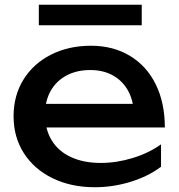

<svg xmlns="http://www.w3.org/2000/svg" viewBox="-20 -772 750 806"><path d="M37 -284Q37 -371 78.5 -438Q120 -505 194 -542.5Q268 -580 362 -580Q455 -580 525.5 -537.5Q596 -495 634 -417.5Q672 -340 672 -237H139V-336H607L542 -299Q539 -355 515.5 -395Q492 -435 452 -456.5Q412 -478 359 -478Q302 -478 259 -455Q216 -432 192.5 -390Q169 -348 169 -292Q169 -229 197 -183Q225 -137 278 -112.5Q331 -88 403 -88Q469 -88 536.5 -108.5Q604 -129 656 -166V-72Q603 -32 529 -9Q455 14 378 14Q279 14 201.5 -23.5Q124 -61 80.5 -128.5Q37 -196 37 -284ZM143 -752H575V-666H143Z"/></svg>

Font: Unbounded Variable
Style: Regular
Weight: 400
Designer: Luke Prowse, Jean-Baptiste Morizot, Fátima Lázaro, Florian Runge
Foundry: NaN
Version: Version 1.600;FEAKit 1.0